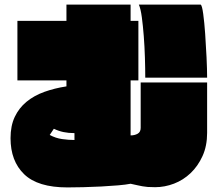

<svg xmlns="http://www.w3.org/2000/svg" viewBox="-20 -757 960 838"><path d="M586 -737H856Q862 -733 867 -696Q872 -659 875.5 -609Q879 -559 881.5 -506.5Q884 -454 884 -418H614Q614 -457 612.5 -505.5Q611 -554 607.5 -599.5Q604 -645 599 -682Q594 -719 586 -737ZM274 61Q145 61 85.5 3.5Q26 -54 26 -154Q26 -208 44.5 -247Q63 -286 96 -313Q129 -340 173.5 -356Q218 -372 270 -380V-406H56V-666H270V-737H550V-666H584V-406H550V-166Q568 -166 581 -173.5Q594 -181 594 -199V-397H884V-177Q884 -120 864 -76Q844 -32 812 -1.5Q780 29 739.5 44.5Q699 60 657 60Q637 60 624.5 59Q612 58 601.5 56Q591 54 579.5 51.5Q568 49 550 45Q530 49 495.5 52Q461 55 422 57Q383 59 343.5 60Q304 61 274 61ZM215 -195 197 -168Q223 -154 251 -150Q279 -146 305 -146V-176Q279 -176 257.5 -180.5Q236 -185 215 -195Z"/></svg>

Font: ChangwonDangamAsac Bold
Style: Regular
Weight: 700
Designer: Choi Chi-young, Lee Youngbeen, Kim Jungjin, Yoon Jihee, Han Dohee
Foundry: YoonDesign Inc.
Version: Version 1.010;Build 20210623